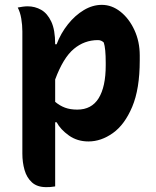

<svg xmlns="http://www.w3.org/2000/svg" viewBox="-20 -570 640 790"><path d="M53 -539Q63 -541 73.5 -542.5Q84 -544 94 -544Q124 -544 149.5 -529.5Q175 -515 191 -481Q207 -447 207 -388H213Q230 -433 259.5 -470Q289 -507 325 -528.5Q361 -550 399 -550Q440 -550 475.5 -522Q511 -494 533 -446.5Q555 -399 555 -342V-321Q555 -204 524 -130.5Q493 -57 444.5 -22.5Q396 12 344 12Q298 12 263.5 -12.5Q229 -37 213 -67H207V197Q195 199 187.5 199.5Q180 200 170 200Q133 200 111.5 180.5Q90 161 81 129.5Q72 98 72 62V-441Q72 -467 67.5 -493.5Q63 -520 53 -539ZM383 -405Q327 -405 283.5 -368.5Q240 -332 207 -243V-151Q226 -135 247.5 -127Q269 -119 298 -119Q357 -119 386 -166Q415 -213 415 -301V-312Q415 -371 407 -395Q397 -405 383 -405Z"/></svg>

Font: Recursive Mn Csl St
Style: Bold
Weight: 700
Monospace: yes
Version: Version 1.079;hotconv 1.0.112;makeotfexe 2.5.65598; ttfautoh